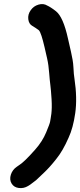

<svg xmlns="http://www.w3.org/2000/svg" viewBox="-20 -753 400 957"><path d="M133 -702C123 -688 119 -673 121 -657C123 -641 130 -630 141 -624C152 -618 163 -610 174 -602C182 -593 191 -565 202 -518C206 -502 210 -483 215 -461C220 -439 223 -416 225 -390C227 -364 229 -344 231 -329C233 -314 235 -291 237 -259C239 -227 238 -203 236 -186C234 -169 231 -156 230 -148C229 -140 222 -122 210 -93C198 -64 180 -35 155 -7C118 35 91 61 74 71L64 78C49 88 39 102 34 118C29 134 30 149 38 162C46 175 58 182 74 184C90 186 105 183 120 174L131 167C141 160 150 153 160 145C168 137 182 124 200 107C218 90 238 68 260 40C282 13 303 -23 322 -67C337 -99 348 -140 355 -189C362 -238 361 -296 351 -362C349 -374 347 -392 346 -417C345 -442 340 -467 334 -494C328 -521 323 -543 319 -560C303 -633 283 -678 259 -697C240 -712 225 -721 216 -725C203 -733 189 -735 172 -730C155 -725 143 -716 133 -702Z"/></svg>

Font: AppleStorm
Style: XbdIta
Weight: 800
Foundry: Cannot Into Space Fonts
Version: Version 1.01